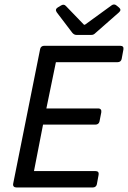

<svg xmlns="http://www.w3.org/2000/svg" viewBox="-20 -827 565 847"><path d="M230.5 -772.5 298.8 -682.6C303.7 -676.8 309.6 -672.9 317.4 -672.9H381.8C389.6 -672.9 394.5 -674.8 400.4 -680.7L504.9 -772.5C513.7 -780.3 512.7 -787.1 504.9 -793.9L494.1 -802.7C487.3 -808.6 479.5 -808.6 472.7 -803.7L354.5 -717.8H350.6L270.5 -800.8C264.6 -807.6 256.8 -807.6 249 -802.7L234.4 -793.9C225.6 -788.1 224.6 -781.2 230.5 -772.5ZM157.2 -611.3 38.1 -16.6C36.1 -5.9 42 0 52.7 0H389.6C398.4 0 405.3 -4.9 407.2 -13.7L415 -55.7C417 -66.4 412.1 -72.3 401.4 -72.3H129.9L169.9 -277.3H401.4C410.2 -277.3 417 -282.2 418.9 -291L426.8 -331.1C428.7 -341.8 423.8 -348.6 413.1 -348.6H184.6L226.6 -552.7H499C507.8 -552.7 514.6 -557.6 516.6 -566.4L524.4 -608.4C526.4 -619.1 521.5 -625 510.7 -625H174.8C166 -625 159.2 -620.1 157.2 -611.3Z"/></svg>

Font: Ed Sans Neue
Style: Italic
Weight: 400
Italic angle: -11°
Designer: Stephen Hutchings
Version: Version 1.004;PS 001.004;hotconv 1.0.88;makeotf.lib2.5.64775